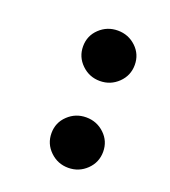

<svg xmlns="http://www.w3.org/2000/svg" viewBox="-89 -516 491 556"><g transform="rotate(20 157.0 -237.5)"><path d="M102.5 -371.6Q102.5 -338.9 126 -316.2Q149.4 -293.5 182.1 -293.5Q214.8 -293.5 238.3 -316.2Q261.7 -338.9 261.7 -371.6Q261.7 -404.3 238.3 -426.5Q214.8 -448.7 182.1 -448.7Q149.4 -448.7 126 -426.5Q102.5 -404.3 102.5 -371.6ZM102.5 -104Q102.5 -71.3 126 -48.6Q149.4 -25.9 182.1 -25.9Q214.8 -25.9 238.3 -48.6Q261.7 -71.3 261.7 -104Q261.7 -136.7 238.3 -158.9Q214.8 -181.2 182.1 -181.2Q149.4 -181.2 126 -158.9Q102.5 -136.7 102.5 -104Z"/></g></svg>

Font: Estedad-VF-FD Black
Style: Regular
Weight: 900
Designer: Amin Abedi
Version: Version 4.000